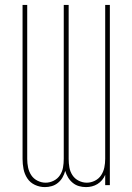

<svg xmlns="http://www.w3.org/2000/svg" viewBox="-20 -755 540 783"><path d="M163 8Q142 8 122.5 -1Q103 -10 91.5 -27.5Q80 -45 76 -65.5Q72 -86 72 -107V-735H91V-107Q91 -89 94.5 -72Q98 -55 107.5 -40.5Q117 -26 133 -18Q149 -10 166 -10Q183 -10 199 -18Q215 -26 224.5 -40.5Q234 -55 237 -72Q240 -89 240 -107V-735H260V-107Q260 -89 263 -72Q266 -55 275.5 -40.5Q285 -26 301 -18Q317 -10 334 -10Q351 -10 367 -18Q383 -26 392.5 -40.5Q402 -55 405.5 -72Q409 -89 409 -107V-735H428V0H409V-42Q404 -30 396 -20.5Q388 -11 377.5 -4.5Q367 2 355 5Q343 8 331 8Q316 8 302 4Q288 0 276.5 -9.5Q265 -19 257.5 -31.5Q250 -44 246 -58Q242 -44 235 -31.5Q228 -19 216.5 -9.5Q205 0 191 4Q177 8 163 8Z"/></svg>

Font: Iosevka Term Curly Thin
Style: Regular
Weight: 100
Designer: Belleve Invis
Foundry: Belleve Invis
Version: Version 32.3.0